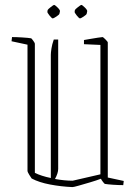

<svg xmlns="http://www.w3.org/2000/svg" viewBox="-20 -752 558 782"><path d="M92 -570 27 -584 29 -601Q46 -601 70.5 -599.5Q95 -598 107 -596Q109 -595 115.5 -586Q122 -577 122 -574V-48Q148 -35 187 -27V-529Q187 -537 189.5 -554Q192 -571 199 -591H217V-64Q217 -47 204 -23Q243 -16 276 -16L389 -42V-569L322 -572V-589Q328 -590 345 -593Q362 -596 378.5 -598.5Q395 -601 398 -601Q400 -601 409.5 -591.5Q419 -582 419 -579V-29L484 -15L482 2Q463 2 441 0.5Q419 -1 407 -3Q405 -4 399.5 -11Q394 -18 391 -24Q373 -17 347.5 -9.5Q322 -2 301 4Q280 10 275 10Q229 8 184 -0.5Q139 -9 109 -25Q107 -27 99.5 -39.5Q92 -52 92 -55ZM285 -711Q286 -714 297.5 -723Q309 -732 311 -732Q315 -732 326 -721Q337 -710 335 -705L333 -696Q332 -692 320.5 -684.5Q309 -677 306 -677Q302 -677 292.5 -689Q283 -701 284 -704ZM174 -711Q175 -714 186.5 -723Q198 -732 200 -732Q204 -732 215 -721Q226 -710 224 -705L222 -696Q221 -692 209.5 -684.5Q198 -677 195 -677Q191 -677 181.5 -689Q172 -701 173 -704Z"/></svg>

Font: Grenze Gotisch Thin
Style: Regular
Weight: 100
Designer: Renata Polastri
Foundry: Omnibus-Type
Version: Version 1.001